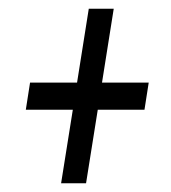

<svg xmlns="http://www.w3.org/2000/svg" viewBox="-20 -524 395 444"><path d="M121.3 -100.2 148.4 -270.3H39.7L49.5 -333H158.2L185.3 -503.8H243L215.9 -333H323.9L314.1 -270.3H206.1L179 -100.2Z"/></svg>

Font: Georama ExtraCondensed Thin
Style: Italic
Weight: 100
Width: 2
Italic angle: -9°
Designer: Jean-Baptiste Levee
Foundry: Production Type
Version: Version 1.001